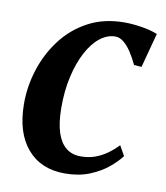

<svg xmlns="http://www.w3.org/2000/svg" viewBox="-68 -608 585 677"><g transform="rotate(10 224.0 -269.5)"><path d="M208 10.5Q122.5 10.5 73.8 -46.5Q25 -103.5 24.5 -206Q24 -267 43 -327.8Q62 -388.5 99.8 -439Q137.5 -489.5 194 -520Q250.5 -550.5 324.5 -550.5Q353 -550.5 386.2 -545.2Q419.5 -540 443 -530L410 -406.5L383 -408.5Q371 -434 357.8 -453.8Q344.5 -473.5 330.2 -484.8Q316 -496 301 -496Q272.5 -496 246.2 -475.5Q220 -455 199.8 -417Q179.5 -379 167.8 -327.2Q156 -275.5 156.5 -213.5Q157 -161 168.2 -126.8Q179.5 -92.5 200.8 -75.5Q222 -58.5 253 -58.5Q281.5 -58.5 304.8 -67Q328 -75.5 347.8 -89.8Q367.5 -104 384 -121.5L404 -86Q389.5 -66 362.5 -43.5Q335.5 -21 296.8 -5.2Q258 10.5 208 10.5Z"/></g></svg>

Font: Merriweather 60pt SemiBold
Style: Italic
Weight: 600
Italic angle: -7.8°
Version: Version 2.101